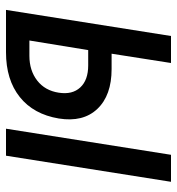

<svg xmlns="http://www.w3.org/2000/svg" viewBox="5 -595 590 640"><g transform="rotate(90 300.0 -275.0)"><path d="M13 0 100 -550H190L159 -352H210Q298 -352 343 -304.5Q388 -257 375 -176Q361 -92 303.5 -46Q246 0 154 0ZM409 0 496 -550H586L499 0ZM115 -78H166Q215 -78 248.5 -104Q282 -130 289 -176Q296 -221 271.5 -247.5Q247 -274 198 -274H147Z"/></g></svg>

Font: JetBrains Mono NL Medium
Style: Italic
Weight: 500
Italic angle: -9°
Monospace: yes
Designer: Philipp Nurullin, Konstantin Bulenkov
Foundry: JetBrains
Version: Version 2.305; ttfautohint (v1.8.4.7-5d5b)